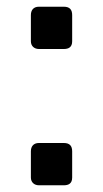

<svg xmlns="http://www.w3.org/2000/svg" viewBox="-20 -552 306 572"><path d="M72 -429C72 -415 82 -406 96 -406H170C184 -406 195 -411 195 -429V-507C195 -523 188 -532 170 -532H96C80 -532 72 -522 72 -507ZM72 -23C72 -9 82 0 96 0H170C184 0 195 -5 195 -23V-101C195 -117 188 -126 170 -126H96C80 -126 72 -116 72 -101Z"/></svg>

Font: Exo
Style: Demi Bold
Weight: 600
Designer: Natanael Gama
Version: Version 1.00